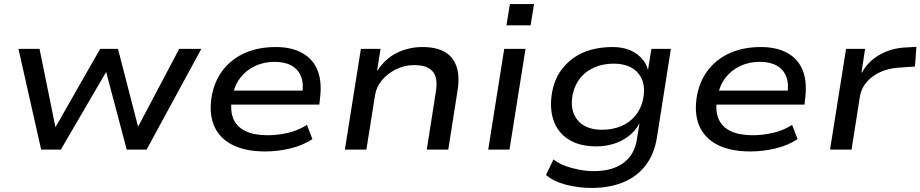

<svg xmlns="http://www.w3.org/2000/svg" viewBox="-20 -738 4540 947"><path d="M183 0 71 -497H175L253 -113H255L474 -497H562L661 -113L864 -497H973L703 0H605L502 -389H507L280 0Z M1289 9Q1188 9 1123.5 -25Q1059 -59 1034 -122.5Q1009 -186 1026 -273Q1041 -345 1083.5 -397.5Q1126 -450 1191 -478Q1256 -506 1340 -506Q1418 -506 1471 -476.5Q1524 -447 1546.5 -390.5Q1569 -334 1558 -250L1555 -222H1098L1108 -291H1495L1470 -269Q1479 -324 1465 -360Q1451 -396 1418 -414.5Q1385 -433 1334 -433Q1282 -433 1238 -412.5Q1194 -392 1165 -354Q1136 -316 1126 -262L1124 -251Q1114 -192 1131 -152Q1148 -112 1190.5 -91.5Q1233 -71 1300 -71Q1349 -71 1399.5 -82.5Q1450 -94 1494 -122L1521 -52Q1475 -21 1412.5 -6Q1350 9 1289 9Z M1681 0 1760 -497H1857L1840 -390H1842Q1881 -450 1939 -478Q1997 -506 2064 -506Q2132 -506 2173.5 -482Q2215 -458 2231.5 -410.5Q2248 -363 2237 -293L2191 0H2085L2130 -287Q2137 -330 2128.5 -358.5Q2120 -387 2094.5 -402Q2069 -417 2023 -417Q1975 -417 1933 -396Q1891 -375 1863.5 -342Q1836 -309 1830 -269L1787 0Z M2478 -613 2495 -718H2614L2597 -613ZM2388 0 2467 -497H2572L2493 0Z M2899 189Q2833 189 2771.5 173Q2710 157 2673 125L2710 48Q2735 68 2767.5 80Q2800 92 2836.5 99Q2873 106 2909 106Q3000 106 3054.5 66Q3109 26 3121 -49L3134 -128H3133Q3113 -91 3080 -66Q3047 -41 3006.5 -28.5Q2966 -16 2922 -16Q2838 -16 2784 -50.5Q2730 -85 2709.5 -146.5Q2689 -208 2704 -288Q2715 -343 2742 -383.5Q2769 -424 2808.5 -452Q2848 -480 2897 -493Q2946 -506 3001 -506Q3071 -506 3117.5 -474Q3164 -442 3176 -392L3193 -497H3289L3220 -59Q3207 22 3164.5 77.5Q3122 133 3054 161Q2986 189 2899 189ZM2949 -98Q3000 -98 3042 -115Q3084 -132 3113 -166.5Q3142 -201 3152 -249Q3168 -328 3128.5 -376Q3089 -424 3006 -424Q2956 -424 2914 -406.5Q2872 -389 2844 -355.5Q2816 -322 2805 -274Q2789 -195 2828 -146.5Q2867 -98 2949 -98Z M3682 9Q3581 9 3516.5 -25Q3452 -59 3427 -122.5Q3402 -186 3419 -273Q3434 -345 3476.5 -397.5Q3519 -450 3584 -478Q3649 -506 3733 -506Q3811 -506 3864 -476.5Q3917 -447 3939.5 -390.5Q3962 -334 3951 -250L3948 -222H3491L3501 -291H3888L3863 -269Q3872 -324 3858 -360Q3844 -396 3811 -414.5Q3778 -433 3727 -433Q3675 -433 3631 -412.5Q3587 -392 3558 -354Q3529 -316 3519 -262L3517 -251Q3507 -192 3524 -152Q3541 -112 3583.5 -91.5Q3626 -71 3693 -71Q3742 -71 3792.5 -82.5Q3843 -94 3887 -122L3914 -52Q3868 -21 3805.5 -6Q3743 9 3682 9Z M4074 0 4153 -497H4247L4229 -380H4231Q4263 -437 4320.5 -469Q4378 -501 4448 -504L4500 -507L4493 -410L4409 -404Q4358 -400 4318.5 -381Q4279 -362 4254 -332.5Q4229 -303 4222 -266L4180 0Z"/></svg>

Font: Nunito Sans 7pt SemiExpanded Medium
Style: Italic
Weight: 500
Width: 6
Italic angle: -9°
Designer: Vernon Adams
Foundry: Vernon Adams
Version: Version 3.101;gftools[0.9.27]